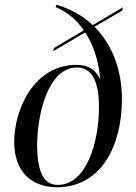

<svg xmlns="http://www.w3.org/2000/svg" viewBox="-20 -781 574 811"><path d="M220 10C407 10 495 -164 495 -362C495 -488 453 -594 379 -668L496 -736L499 -750L372 -675C330 -714 278 -744 218 -761L215 -751C262 -732 303 -698 334 -653L208 -578L205 -565L340 -644C375 -590 398 -521 403 -445C384 -489 350 -507 303 -507C123 -507 40 -318 40 -182C40 -55 113 9 220 10ZM224 0C168 0 137 -49 137 -167C137 -301 184 -496 305 -496C366 -496 398 -441 398 -330C398 -179 345 0 224 0Z"/></svg>

Font: Noto Serif Display SemiCondensed
Style: Italic
Weight: 400
Width: 4
Italic angle: -12°
Designer: Monotype Design Team
Foundry: Monotype Imaging Inc.
Version: Version 2.009